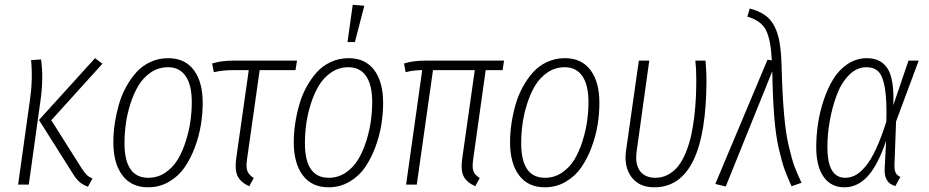

<svg xmlns="http://www.w3.org/2000/svg" viewBox="-20 -777 3910 808"><path d="M350.1 8.8Q328.1 0.5 314.9 -10.7Q301.8 -22 288.1 -43.9L144 -272L379.9 -532.2L411.1 -508.8L195.8 -271L324.2 -67.9Q336.4 -49.3 345.2 -40.8Q354 -32.2 369.1 -25.9ZM56.2 0 106 -356Q118.7 -443.4 110.8 -523.9L152.8 -526.9Q164.1 -447.8 149.9 -350.1L101.1 0Z M603 11.2Q532.7 11.2 494.9 -39.3Q457 -89.8 457 -178.2Q457 -215.8 462.6 -254.9Q468.3 -293.9 479.5 -334.2Q490.7 -374.5 509.8 -409.7Q528.8 -444.8 553.5 -472.4Q578.1 -500 612.8 -516.1Q647.5 -532.2 688 -532.2Q757.8 -532.2 795.4 -482.4Q833 -432.6 833 -344.2Q833 -298.8 825.4 -251.7Q817.9 -204.6 800 -157Q782.2 -109.4 756.6 -72.3Q731 -35.2 691.2 -12Q651.4 11.2 603 11.2ZM604 -28.8Q643.6 -28.8 675.8 -50.5Q708 -72.3 728.3 -106.2Q748.5 -140.1 762.2 -183.8Q775.9 -227.5 781.5 -268.3Q787.1 -309.1 787.1 -347.2Q787.1 -418.9 761.5 -456.5Q735.8 -494.1 687 -494.1Q647 -494.1 614.7 -472.2Q582.5 -450.2 562.3 -416.3Q542 -382.3 528.3 -338.6Q514.6 -294.9 509.3 -254.2Q503.9 -213.4 503.9 -174.8Q503.9 -28.8 604 -28.8Z M1072.8 -481.9 1019.5 -106Q1014.6 -73.2 1021.2 -56.9Q1027.8 -40.5 1047.9 -27.8L1028.8 6.8Q992.7 -9.8 980.2 -35.4Q967.8 -61 973.6 -106.9L1026.9 -481.9H960.9Q917 -481.9 879.9 -473.1L872.6 -509.8Q911.1 -522 965.8 -522H1230L1223.6 -481.9Z M1464.4 -756.8 1513.2 -752.9 1473.6 -600.1H1442.4ZM1362.3 11.2Q1292 11.2 1254.2 -39.3Q1216.3 -89.8 1216.3 -178.2Q1216.3 -215.8 1221.9 -254.9Q1227.5 -293.9 1238.8 -334.2Q1250 -374.5 1269 -409.7Q1288.1 -444.8 1312.7 -472.4Q1337.4 -500 1372.1 -516.1Q1406.7 -532.2 1447.3 -532.2Q1517.1 -532.2 1554.7 -482.4Q1592.3 -432.6 1592.3 -344.2Q1592.3 -298.8 1584.7 -251.7Q1577.1 -204.6 1559.3 -157Q1541.5 -109.4 1515.9 -72.3Q1490.2 -35.2 1450.4 -12Q1410.6 11.2 1362.3 11.2ZM1363.3 -28.8Q1402.8 -28.8 1435.1 -50.5Q1467.3 -72.3 1487.5 -106.2Q1507.8 -140.1 1521.5 -183.8Q1535.2 -227.5 1540.8 -268.3Q1546.4 -309.1 1546.4 -347.2Q1546.4 -418.9 1520.8 -456.5Q1495.1 -494.1 1446.3 -494.1Q1406.2 -494.1 1374 -472.2Q1341.8 -450.2 1321.5 -416.3Q1301.3 -382.3 1287.6 -338.6Q1273.9 -294.9 1268.6 -254.2Q1263.2 -213.4 1263.2 -174.8Q1263.2 -28.8 1363.3 -28.8Z M2023.9 -481.9 1971.2 -106Q1966.3 -72.8 1972.4 -56.4Q1978.5 -40 1999 -27.8L1980 6.8Q1943.4 -9.8 1930.9 -35.4Q1918.5 -61 1924.8 -106.9L1978 -481.9H1802.2L1733.9 0H1689L1756.8 -481.9Q1719.2 -481.9 1687 -473.1L1680.2 -509.8Q1717.3 -522 1774.9 -522H2101.1L2095.2 -481.9Z M2272.5 11.2Q2202.1 11.2 2164.3 -39.3Q2126.5 -89.8 2126.5 -178.2Q2126.5 -215.8 2132.1 -254.9Q2137.7 -293.9 2148.9 -334.2Q2160.2 -374.5 2179.2 -409.7Q2198.2 -444.8 2222.9 -472.4Q2247.6 -500 2282.2 -516.1Q2316.9 -532.2 2357.4 -532.2Q2427.2 -532.2 2464.8 -482.4Q2502.4 -432.6 2502.4 -344.2Q2502.4 -298.8 2494.9 -251.7Q2487.3 -204.6 2469.5 -157Q2451.7 -109.4 2426 -72.3Q2400.4 -35.2 2360.6 -12Q2320.8 11.2 2272.5 11.2ZM2273.4 -28.8Q2313 -28.8 2345.2 -50.5Q2377.4 -72.3 2397.7 -106.2Q2418 -140.1 2431.6 -183.8Q2445.3 -227.5 2450.9 -268.3Q2456.5 -309.1 2456.5 -347.2Q2456.5 -418.9 2430.9 -456.5Q2405.3 -494.1 2356.4 -494.1Q2316.4 -494.1 2284.2 -472.2Q2252 -450.2 2231.7 -416.3Q2211.4 -382.3 2197.8 -338.6Q2184.1 -294.9 2178.7 -254.2Q2173.3 -213.4 2173.3 -174.8Q2173.3 -28.8 2273.4 -28.8Z M2949.2 -522Q2953.1 -468.3 2953.1 -443.8Q2953.1 11.2 2733.4 11.2Q2669.4 11.2 2637.5 -32Q2605.5 -75.2 2614.3 -141.1L2668.5 -522H2712.4L2659.2 -140.1Q2651.9 -87.4 2672.4 -58.6Q2692.9 -29.8 2735.4 -28.8Q2766.1 -28.3 2791.7 -42.2Q2817.4 -56.2 2835.2 -79.3Q2853 -102.5 2866.7 -136.5Q2880.4 -170.4 2888.4 -206.3Q2896.5 -242.2 2901.6 -284.9Q2906.7 -327.6 2908.4 -365.5Q2910.2 -403.3 2910.2 -443.8Q2910.2 -487.3 2906.2 -522Z M3135.3 -741.2Q3173.8 -731 3198.7 -713.6Q3223.6 -696.3 3238.8 -667Q3253.9 -637.7 3260.5 -599.9Q3267.1 -562 3269 -504.9Q3272 -385.7 3279.1 -302Q3286.1 -218.3 3299.3 -162.4Q3312.5 -106.4 3323 -77.9Q3333.5 -49.3 3353 -7.8L3311 6.8Q3292 -35.2 3281.2 -65.4Q3270.5 -95.7 3257.6 -150.9Q3244.6 -206.1 3238.3 -286.1Q3231.9 -366.2 3230 -477.1L3034.2 7.8L2990.2 -2.9L3210 -525.9L3228 -522.9Q3224.1 -609.4 3203.6 -649.9Q3183.1 -690.4 3125 -707Z M3627.9 -532.2Q3688 -532.2 3715.8 -487.5Q3743.7 -442.9 3739.3 -334L3803.2 -522H3846.2L3751 -266.1L3744.1 -81.1Q3744.1 -58.6 3750.2 -48.3Q3756.3 -38.1 3769 -32.2L3748 5.9Q3699.2 -6.8 3703.1 -68.8L3709 -184.1Q3675.3 -84 3632.6 -36.4Q3589.8 11.2 3533.2 11.2Q3477.5 11.2 3446.3 -32.5Q3415 -76.2 3415 -158.2Q3415 -206.1 3422.4 -256.1Q3429.7 -306.2 3446.5 -356.2Q3463.4 -406.2 3487.3 -445.1Q3511.2 -483.9 3547.9 -508.1Q3584.5 -532.2 3627.9 -532.2ZM3626 -494.1Q3585.4 -494.1 3552.7 -460.9Q3520 -427.7 3501 -376.2Q3481.9 -324.7 3471.9 -268.1Q3461.9 -211.4 3461.9 -158.2Q3461.9 -28.8 3537.1 -28.8Q3559.6 -28.8 3580.1 -39.8Q3600.6 -50.8 3622.6 -76.9Q3644.5 -103 3666.5 -150.1Q3688.5 -197.3 3710 -265.1Q3712.4 -356 3704.1 -405.8Q3695.8 -455.6 3677.5 -474.9Q3659.2 -494.1 3626 -494.1Z"/></svg>

Font: Fira Sans Compressed ExtraLight
Style: Italic
Weight: 250
Width: 3
Italic angle: -8°
Designer: Carrois Corporate & Edenspiekermann AG
Foundry: Carrois Corporate GbR & Edenspiekermann AG
Version: Version 4.203;PS 004.203;hotconv 1.0.88;makeotf.lib2.5.64775